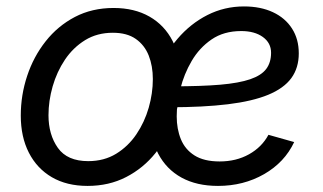

<svg xmlns="http://www.w3.org/2000/svg" viewBox="-20 -578 1026 609"><path d="M257.8 11.7Q191.9 11.7 144.5 -15.9Q97.2 -43.5 71.5 -93.8Q45.9 -144 45.9 -211.4Q45.9 -276.4 66.2 -337.4Q86.4 -398.4 124.8 -447Q163.1 -495.6 217.5 -524.2Q272 -552.7 340.3 -552.7Q406.2 -552.7 454.1 -525.4Q502 -498 527.6 -447.8Q553.2 -397.5 553.2 -329.1Q553.2 -263.2 532.7 -202.1Q512.2 -141.1 473.4 -92.8Q434.6 -44.4 380.1 -16.4Q325.7 11.7 257.8 11.7ZM259.8 -66.9Q310.1 -66.9 348.4 -90.3Q386.7 -113.8 412.6 -152.1Q438.5 -190.4 451.7 -236.3Q464.8 -282.2 464.8 -327.1Q464.8 -368.7 451.7 -401.9Q438.5 -435.1 410.6 -454.6Q382.8 -474.1 337.9 -474.1Q288.1 -474.1 250 -450.7Q211.9 -427.2 186 -388.7Q160.2 -350.1 147 -304Q133.8 -257.8 133.8 -212.4Q133.8 -150.9 163.6 -108.9Q193.4 -66.9 259.8 -66.9ZM671.4 11.7Q604 11.7 555.9 -14.6Q507.8 -41 481.9 -90.3Q456.1 -139.6 456.1 -208.5Q456.1 -280.3 479 -343.5Q502 -406.7 543 -454.8Q584 -502.9 637.9 -530.3Q691.9 -557.6 753.9 -557.6Q806.6 -557.6 845.7 -539.3Q884.8 -521 906.2 -487.5Q927.7 -454.1 927.7 -408.7Q927.7 -362.8 904.1 -330.3Q880.4 -297.9 830.6 -277.3Q780.8 -256.8 702.9 -247.3Q625 -237.8 517.1 -237.8L528.8 -304.2Q618.2 -304.2 678.2 -309.3Q738.3 -314.5 773.7 -326.7Q809.1 -338.9 824.5 -359.4Q839.8 -379.9 839.8 -410.6Q839.8 -441.9 813.7 -460.7Q787.6 -479.5 745.1 -479.5Q689.9 -479.5 651.1 -452.9Q612.3 -426.3 587.9 -384.5Q563.5 -342.8 552 -296.1Q540.5 -249.5 540.5 -209Q540.5 -168.9 553.7 -136.5Q566.9 -104 596.9 -85Q627 -65.9 676.8 -65.9Q729 -65.9 769.8 -88.6Q810.5 -111.3 831.5 -150.4L913.1 -127.4Q882.8 -63 817.6 -25.6Q752.4 11.7 671.4 11.7Z"/></svg>

Font: Adwaita Sans
Style: Italic
Weight: 400
Italic angle: -9.39999°
Designer: Rasmus Andersson
Foundry: rsms
Version: Version 4.001;git-9221beed3